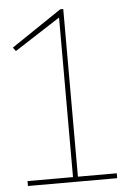

<svg xmlns="http://www.w3.org/2000/svg" viewBox="-51 -740 510 778"><g transform="rotate(-5 203.5 -351.0)"><path d="M31 0V-20H216V-669L30 -549L19 -564L224 -702H236V-20H394V0Z"/></g></svg>

Font: Georama SemiCondensed Thin
Style: Regular
Weight: 100
Width: 4
Designer: Jean-Baptiste Levee
Foundry: Production Type
Version: Version 1.000